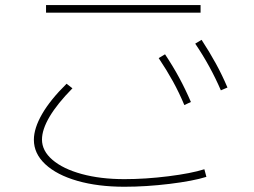

<svg xmlns="http://www.w3.org/2000/svg" viewBox="-20 -709 978 739"><path d="M110.4 -170.9Q110.4 -215.3 142.1 -270.3Q173.8 -325.2 236.3 -386.7L258.8 -369.1Q200.7 -310.1 171.1 -260.3Q141.6 -210.4 141.6 -171.9Q141.6 -128.4 181.9 -93.8Q222.2 -59.1 294.4 -39.3Q366.7 -19.5 459 -19.5Q539.6 -19.5 627.7 -30.5Q715.8 -41.5 766.6 -57.6L774.4 -28.3Q723.1 -12.2 632.6 -1.2Q542 9.8 459 9.8Q356.9 9.8 277.8 -12.9Q198.7 -35.6 154.5 -76.7Q110.4 -117.7 110.4 -170.9ZM157.2 -689.5H752V-660.2H157.2ZM590.8 -485.4 615.2 -500Q645.5 -454.6 669.4 -410.4Q693.4 -366.2 714.8 -316.4L689.5 -304.7Q669.4 -352.5 645.8 -395.5Q622.1 -438.5 590.8 -485.4ZM731.4 -541 755.9 -555.7Q787.1 -507.8 811 -464.1Q835 -420.4 855.5 -372.1L830.1 -361.3Q789.6 -455.1 731.4 -541Z"/></svg>

Font: Pretendard JP Thin
Style: Regular
Weight: 100
Designer: Base glyphs from Inter by Rasmus Andersson; Hangeul glyphs from Noto Sans CJK(Source Han Sans) by Jang Soo-young and Kan
Foundry: Kil Hyung-jin
Version: Version 1.309